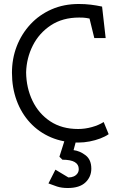

<svg xmlns="http://www.w3.org/2000/svg" viewBox="-20 -711 596 963"><path d="M373 4Q297 4 236 -22Q175 -48 131 -95.5Q87 -143 63.5 -207Q40 -271 40 -346Q40 -417 64 -479Q88 -541 132.5 -589Q177 -637 238.5 -664Q300 -691 375 -691Q407 -691 435.5 -687.5Q464 -684 492 -678L510 -520H453L429 -618Q422 -619 412 -621Q402 -623 377 -623Q294 -623 235 -584Q176 -545 144.5 -482.5Q113 -420 111 -348Q112 -270 143 -205.5Q174 -141 232 -102.5Q290 -64 372 -64Q406 -64 440.5 -73.5Q475 -83 500 -99L525 -38Q508 -26 483 -16.5Q458 -7 429.5 -1.5Q401 4 373 4ZM320 232Q289 232 266 224.5Q243 217 223 209L258 140L323 179Q338 179 349.5 174Q361 169 368 159.5Q375 150 375 137Q375 90 293 90L278 75L305 -10H363L349 42Q381 46 409.5 68Q438 90 438 135Q438 176 408.5 204Q379 232 320 232Z"/></svg>

Font: Kreon Light
Style: Regular
Weight: 300
Designer: Julia Petretta
Foundry: Julia Petretta and Eli Heuer
Version: Version 2.002